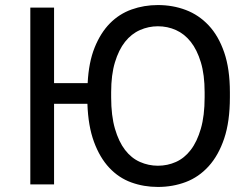

<svg xmlns="http://www.w3.org/2000/svg" viewBox="-20 -730 990 760"><path d="M100 0H194V-319H326Q329 -231 352 -168.5Q375 -106 412.5 -66Q450 -26 499.5 -8Q549 10 605 10Q664 10 715.5 -9.5Q767 -29 806 -72Q845 -115 867.5 -182Q890 -249 890 -345V-365Q890 -457 867.5 -522.5Q845 -588 806 -629.5Q767 -671 715.5 -690.5Q664 -710 605 -710Q550 -710 501 -692.5Q452 -675 415 -637.5Q378 -600 354.5 -541.5Q331 -483 327 -401H194V-700H100ZM605 -74Q568 -74 534 -89Q500 -104 475 -136.5Q450 -169 435 -220.5Q420 -272 420 -345V-365Q420 -434 435 -483.5Q450 -533 475 -564.5Q500 -596 534 -611Q568 -626 605 -626Q643 -626 676.5 -611Q710 -596 735 -564.5Q760 -533 775 -483.5Q790 -434 790 -365V-345Q790 -272 775 -220.5Q760 -169 735 -136.5Q710 -104 676.5 -89Q643 -74 605 -74Z"/></svg>

Font: Golos Text VF
Style: Regular
Weight: 400
Designer: A.Korolkova, Vitaly Kuzmin
Foundry: ParaType Ltd
Version: Version 2.005